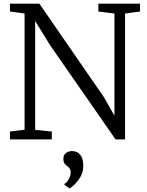

<svg xmlns="http://www.w3.org/2000/svg" viewBox="-20 -763 803 1051"><path d="M34.5 0V-43L114.5 -53V-689Q101.5 -691 88 -692.8Q74.5 -694.5 61.2 -696.5Q48 -698.5 34.5 -700V-743H195.5L549.5 -230L606.5 -130V-689L518.5 -700V-743H746.5V-700L664.5 -689V0H612.5L254.5 -515L172.5 -648V-52L263.5 -43V0ZM436 144Q436 179.5 419.5 206.8Q403 234 384.8 250Q366.5 266 361 268H360L333 249V243Q348 235.5 357.5 216Q367 196.5 367 181Q367 166 360.2 158Q353.5 150 346 145Q338.5 139.5 332.8 131.5Q327 123.5 327 108Q327 89.5 335.5 80Q344 70.5 355 67.2Q366 64 373 64H375Q403 64 419.5 84.5Q436 105 436 144Z"/></svg>

Font: Merriweather Light 18pt Light
Style: Regular
Weight: 300
Version: Version 2.100